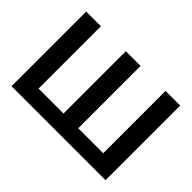

<svg xmlns="http://www.w3.org/2000/svg" viewBox="-129 -1013 1307 1307"><g transform="rotate(45 524.5 -359.5)"><path d="M70.8 -718.8H212.2V-118.7H452.6V-718.8H594.2V-118.7H834.7V-718.8H975.8V0H70.8Z"/></g></svg>

Font: Min Sans VF VF
Style: Regular
Weight: 400
Designer: Jinseong-Kim, NotoSansCJK, Nunito
Foundry: Jinseong-Kim
Version: Version 1.420;Glyphs 3.1.2 (3151)